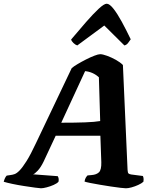

<svg xmlns="http://www.w3.org/2000/svg" viewBox="-63 -1011 832 1031"><path d="M157 0Q150 0 125 -3.5Q100 -7 67 -12Q34 -17 3.5 -23.5Q-27 -30 -43 -35Q-37 -58 -27 -68L-7 -71Q3 -72 15 -76Q27 -80 42.5 -96Q58 -112 79.5 -146Q101 -180 130 -242L322 -645Q332 -654 353 -666.5Q374 -679 398.5 -691.5Q423 -704 444 -712Q465 -720 475 -720Q488 -720 511.5 -711.5Q535 -703 558.5 -690Q582 -677 597 -662L622 -99Q623 -84 626.5 -80Q630 -76 642 -74L704 -66Q706 -63 707.5 -55.5Q709 -48 707 -35Q697 -26 679.5 -18Q662 -10 644 -5Q626 0 613 0Q606 0 584 -2.5Q562 -5 532.5 -9.5Q503 -14 473.5 -19Q444 -24 421.5 -28.5Q399 -33 391 -36Q393 -49 397.5 -56.5Q402 -64 407 -69L429 -71Q455 -73 468.5 -86Q482 -99 481 -140L476 -282H236L171 -143Q156 -112 139 -94Q122 -76 114 -75L247 -65Q255 -52 251 -35Q243 -26 225 -18Q207 -10 187.5 -5Q168 0 157 0ZM266 -352Q342 -352 394.5 -354Q447 -356 475 -361L468 -596Q436 -625 394 -629ZM352 -767Q342 -770 331.5 -780Q321 -790 319 -799Q361 -849 399.5 -893Q438 -937 467 -964Q496 -991 510 -991Q525 -991 546 -964.5Q567 -938 590.5 -895Q614 -852 639 -800Q632 -790 624.5 -780Q617 -770 605 -767L497 -874Z"/></svg>

Font: Texturina ExtraBold
Style: Italic
Weight: 800
Italic angle: -11°
Designer: Guillermo Torres Carreño
Foundry: Omnibus-Type
Version: Version 1.002; ttfautohint (v1.8.3)